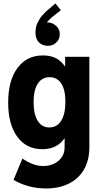

<svg xmlns="http://www.w3.org/2000/svg" viewBox="-20 -858 572 1091"><path d="M241.2 212.9Q189.5 212.9 141.4 199.7Q93.3 186.5 57.1 163.6L107.4 43Q137.7 63.5 167 74.5Q196.3 85.4 225.6 85.4Q256.8 85.4 284.7 73.2Q312.5 61 329.8 37.1Q347.2 13.2 347.2 -22V-71.8H332.5L353.5 -126V-422.9L316.4 -481H350.1V-535.2H487.8V-23.4Q487.8 52.7 457 105.5Q426.3 158.2 370.8 185.5Q315.4 212.9 241.2 212.9ZM220.2 -10.3Q129.4 -10.3 77.9 -81.3Q26.4 -152.3 26.4 -274.9Q26.4 -399.9 79.1 -471.4Q131.8 -543 223.6 -543Q285.2 -543 322.3 -510.7Q359.4 -478.5 376.5 -419.7Q393.6 -360.8 393.6 -280.8Q393.6 -198.2 376.2 -137.5Q358.9 -76.7 320.6 -43.5Q282.2 -10.3 220.2 -10.3ZM259.3 -133.8Q304.2 -133.8 327.9 -172.1Q351.6 -210.4 351.6 -280.3Q351.6 -346.7 328.4 -383.1Q305.2 -419.4 261.2 -419.4Q218.8 -419.4 194.8 -382.8Q170.9 -346.2 170.9 -278.3Q170.9 -209 194.3 -171.4Q217.8 -133.8 259.3 -133.8ZM294.9 -838.4 325.7 -799.8 278.8 -763.2Q271 -757.3 260.3 -746.3Q249.5 -735.4 241.2 -722.4Q232.9 -709.5 233.4 -698.2H214.4Q215.3 -710.4 224.1 -720.5Q232.9 -730.5 252.4 -730.5Q275.9 -730.5 297.6 -712.2Q319.3 -693.8 319.8 -663.1Q319.3 -633.8 298.8 -615.5Q278.3 -597.2 252.4 -597.7Q223.1 -597.2 202.4 -616.2Q181.6 -635.3 181.6 -672.9Q181.6 -703.6 192.9 -727.5Q204.1 -751.5 219 -768.8Q233.9 -786.1 245.1 -795.9Z"/></svg>

Font: Reddit Sans Condensed ExtraBold
Style: Regular
Weight: 800
Designer: Stephen Hutchings
Foundry: Reddit
Version: Version 1.014